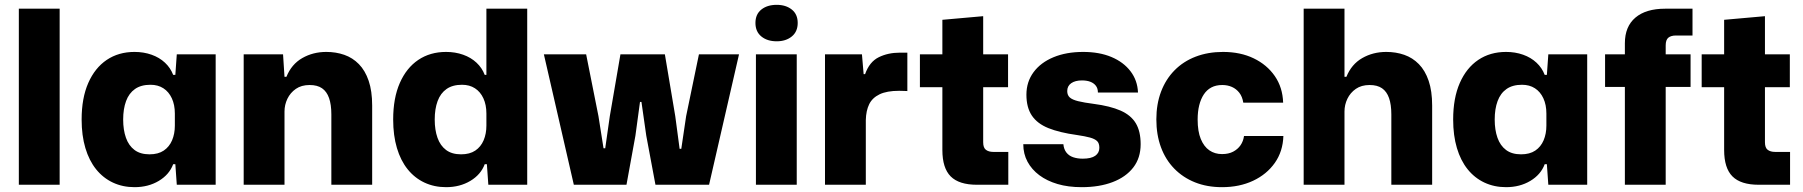

<svg xmlns="http://www.w3.org/2000/svg" viewBox="-20 -765 7466 795"><path d="M58 0V-729H227V0Z M537 10Q488 10 447.5 -9Q407 -28 378 -64Q349 -100 333.5 -152Q318 -204 318 -270Q318 -359 345.5 -421.5Q373 -484 422 -517Q471 -550 537 -550Q575 -550 607.5 -538.5Q640 -527 663 -505.5Q686 -484 697 -455H706L712 -540H873V0H712L706 -85H697Q681 -42 637.5 -16Q594 10 537 10ZM599 -126Q635 -126 658 -141.5Q681 -157 692.5 -184Q704 -211 704 -245V-295Q704 -331 691.5 -358Q679 -385 656.5 -399.5Q634 -414 603 -414Q564 -414 539 -396.5Q514 -379 502 -346.5Q490 -314 490 -270Q490 -227 501.5 -194.5Q513 -162 537 -144Q561 -126 599 -126Z M989 0V-540H1152L1158 -447H1166Q1187 -499 1231.5 -524.5Q1276 -550 1331 -550Q1371 -550 1405.5 -538Q1440 -526 1466 -499.5Q1492 -473 1506.5 -430.5Q1521 -388 1521 -328V0H1352V-291Q1352 -332 1342.5 -359Q1333 -386 1313.5 -399.5Q1294 -413 1262 -413Q1228 -413 1205 -397Q1182 -381 1170 -356Q1158 -331 1158 -303V0Z M1827 10Q1778 10 1737.5 -9Q1697 -28 1668 -64Q1639 -100 1623.5 -152Q1608 -204 1608 -270Q1608 -359 1635.5 -421.5Q1663 -484 1712 -517Q1761 -550 1827 -550Q1865 -550 1897.5 -538.5Q1930 -527 1953 -505.5Q1976 -484 1987 -455H1994V-729H2163V0H2002L1996 -85H1987Q1971 -42 1927.5 -16Q1884 10 1827 10ZM1889 -126Q1925 -126 1948 -141.5Q1971 -157 1982.5 -184Q1994 -211 1994 -245V-295Q1994 -331 1981.5 -358Q1969 -385 1946.5 -399.5Q1924 -414 1893 -414Q1854 -414 1829 -396.5Q1804 -379 1792 -346.5Q1780 -314 1780 -270Q1780 -227 1791.5 -194.5Q1803 -162 1827 -144Q1851 -126 1889 -126Z M2356 0 2232 -540H2407L2458 -284L2479 -151H2486L2505 -284L2549 -540H2733L2776 -284L2794 -149H2801L2821 -284L2874 -540H3040L2916 0H2694L2656 -203L2636 -343H2630L2611 -203L2574 0Z M3110 0V-540H3279V0ZM3196 -594Q3157 -594 3132.5 -614Q3108 -634 3108 -670Q3108 -706 3132.5 -725.5Q3157 -745 3196 -745Q3234 -745 3258.5 -725.5Q3283 -706 3283 -670Q3283 -634 3258.5 -614Q3234 -594 3196 -594Z M3396 0V-540H3549L3556 -458H3562Q3580 -509 3618.5 -528Q3657 -547 3706 -547Q3715 -547 3722.5 -547Q3730 -547 3737 -547V-388Q3731 -388 3722.5 -388.5Q3714 -389 3703 -389Q3652 -389 3622 -374.5Q3592 -360 3579 -333.5Q3566 -307 3565 -268V0Z M4025 0Q3951 0 3916.5 -34.5Q3882 -69 3882 -144V-404H3789V-540H3882V-683L4051 -698V-540H4154V-404H4051V-176Q4051 -153 4062.5 -144.5Q4074 -136 4093 -136H4155V0Z M4459 10Q4403 10 4359 -3Q4315 -16 4283.5 -39.5Q4252 -63 4234.5 -95.5Q4217 -128 4217 -168H4383Q4385 -147 4395.5 -133.5Q4406 -120 4423.5 -114Q4441 -108 4463 -108Q4498 -108 4515 -120Q4532 -132 4532 -153Q4532 -172 4522.5 -181Q4513 -190 4493 -195.5Q4473 -201 4439 -206Q4367 -216 4321 -234.5Q4275 -253 4252.5 -286.5Q4230 -320 4230 -373Q4230 -426 4259.5 -466Q4289 -506 4342 -528Q4395 -550 4465 -550Q4532 -550 4582 -529Q4632 -508 4661 -470Q4690 -432 4692 -382H4526Q4526 -399 4517.5 -410Q4509 -421 4494.5 -426.5Q4480 -432 4460 -432Q4432 -432 4415.5 -420.5Q4399 -409 4399 -388Q4399 -371 4409.5 -361.5Q4420 -352 4444.5 -346Q4469 -340 4508 -335Q4577 -326 4620 -307Q4663 -288 4683 -254.5Q4703 -221 4703 -168Q4703 -111 4672.5 -71.5Q4642 -32 4587 -11Q4532 10 4459 10Z M5040 10Q4978 10 4928 -10Q4878 -30 4842 -67Q4806 -104 4787 -155.5Q4768 -207 4768 -271Q4768 -334 4787.5 -385.5Q4807 -437 4843.5 -474Q4880 -511 4931 -530.5Q4982 -550 5044 -550Q5116 -550 5171 -523.5Q5226 -497 5258.5 -450Q5291 -403 5293 -340H5128Q5124 -365 5111.5 -381Q5099 -397 5081 -405Q5063 -413 5041 -413Q5015 -413 4996 -403Q4977 -393 4964.5 -374Q4952 -355 4945.5 -329Q4939 -303 4939 -270Q4939 -221 4952 -189.5Q4965 -158 4987.5 -142.5Q5010 -127 5040 -127Q5067 -127 5086 -137Q5105 -147 5116.5 -163.5Q5128 -180 5131 -202H5294Q5292 -138 5258.5 -90.5Q5225 -43 5168.5 -16.5Q5112 10 5040 10Z M5378 0V-729H5547V-447H5555Q5576 -499 5620.5 -524.5Q5665 -550 5720 -550Q5760 -550 5794.5 -538Q5829 -526 5855 -499.5Q5881 -473 5895.5 -430.5Q5910 -388 5910 -328V0H5741V-291Q5741 -332 5731.5 -359Q5722 -386 5702.5 -399.5Q5683 -413 5651 -413Q5617 -413 5594 -397Q5571 -381 5559 -356Q5547 -331 5547 -303V0Z M6216 10Q6167 10 6126.5 -9Q6086 -28 6057 -64Q6028 -100 6012.5 -152Q5997 -204 5997 -270Q5997 -359 6024.5 -421.5Q6052 -484 6101 -517Q6150 -550 6216 -550Q6254 -550 6286.5 -538.5Q6319 -527 6342 -505.5Q6365 -484 6376 -455H6385L6391 -540H6552V0H6391L6385 -85H6376Q6360 -42 6316.5 -16Q6273 10 6216 10ZM6278 -126Q6314 -126 6337 -141.5Q6360 -157 6371.5 -184Q6383 -211 6383 -245V-295Q6383 -331 6370.5 -358Q6358 -385 6335.5 -399.5Q6313 -414 6282 -414Q6243 -414 6218 -396.5Q6193 -379 6181 -346.5Q6169 -314 6169 -270Q6169 -227 6180.5 -194.5Q6192 -162 6216 -144Q6240 -126 6278 -126Z M6708 0V-405H6626V-540H6708V-586Q6708 -655 6751.5 -692Q6795 -729 6875 -729H6988V-618H6920Q6899 -618 6888 -609Q6877 -600 6877 -577V-540H6980V-405H6877V0Z M7262 0Q7188 0 7153.5 -34.5Q7119 -69 7119 -144V-404H7026V-540H7119V-683L7288 -698V-540H7391V-404H7288V-176Q7288 -153 7299.5 -144.5Q7311 -136 7330 -136H7392V0Z"/></svg>

Font: Mona Sans ExtraLight ExtraBold
Style: Regular
Weight: 800
Version: Version 2.000